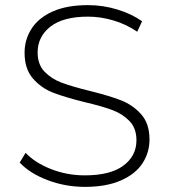

<svg xmlns="http://www.w3.org/2000/svg" viewBox="-20 -725 660 750"><path d="M57 -90 80 -128Q117 -89 179.5 -64.5Q242 -40 311 -40Q411 -40 462 -78Q513 -116 513 -177Q513 -224 486 -252Q459 -280 419 -295Q379 -310 311 -326Q234 -345 187.5 -363Q141 -381 108.5 -418.5Q76 -456 76 -519Q76 -570 103 -612.5Q130 -655 185.5 -680Q241 -705 324 -705Q382 -705 438 -688Q494 -671 535 -642L516 -601Q474 -630 423.5 -645Q373 -660 324 -660Q227 -660 177 -621Q127 -582 127 -520Q127 -473 154 -445Q181 -417 221 -402Q261 -387 330 -370Q407 -351 453 -333Q499 -315 531.5 -278.5Q564 -242 564 -180Q564 -129 536.5 -87Q509 -45 452 -20Q395 5 312 5Q235 5 165.5 -21.5Q96 -48 57 -90Z"/></svg>

Font: Montserrat Atlas Light
Style: Regular
Weight: 300
Designer: Julieta Ulanovsky
Foundry: Julieta Ulanovsky
Version: Version 7.200